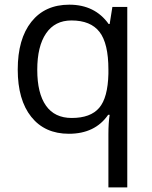

<svg xmlns="http://www.w3.org/2000/svg" viewBox="-20 -565 653 825"><path d="M288.1 -58.1Q369.1 -58.1 406.2 -101.6Q443.4 -145 445.8 -248V-266.1Q445.8 -378.4 407.7 -427.7Q369.6 -477.1 287.1 -477.1Q215.8 -477.1 178 -421.6Q140.1 -366.2 140.1 -265.1Q140.1 -164.1 177.5 -111.1Q214.8 -58.1 288.1 -58.1ZM275.9 9.8Q172.4 9.8 114.3 -63Q56.2 -135.7 56.2 -266.1Q56.2 -397.5 114.7 -471.2Q173.3 -544.9 277.8 -544.9Q387.7 -544.9 446.8 -461.9H451.2L462.9 -535.2H526.9V240.2H445.8V11.2Q445.8 -37.6 451.2 -71.8H444.8Q388.7 9.8 275.9 9.8Z"/></svg>

Font: f0_44652 
Style: Regular
Weight: 400
Foundry: Ascender Corporation
Version: Version 1.10